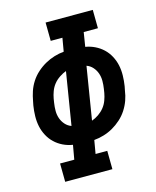

<svg xmlns="http://www.w3.org/2000/svg" viewBox="-111 -812 722 888"><g transform="rotate(-15 250.0 -367.5)"><path d="M90 0 89 -88H157L169 -156Q144 -160 122.5 -170.5Q101 -181 84 -197Q67 -213 55.5 -234.5Q44 -256 39 -279.5Q34 -303 34.5 -328.5Q35 -354 39 -379L43 -399Q47 -422 54.5 -444.5Q62 -467 75.5 -488Q89 -509 108 -526Q127 -543 148.5 -555Q170 -567 193 -574Q216 -581 239 -583L250 -647H194L193 -735H419L420 -647H352L341 -579Q365 -575 386.5 -564.5Q408 -554 425 -538Q442 -522 453.5 -500.5Q465 -479 470 -455.5Q475 -432 474.5 -406.5Q474 -381 470 -356L466 -336Q463 -313 455 -290.5Q447 -268 433.5 -247Q420 -226 401 -209Q382 -192 361 -180Q340 -168 316.5 -161Q293 -154 270 -152L259 -88H315L316 0ZM185 -242 226 -494Q210 -488 193.5 -477Q177 -466 165.5 -451.5Q154 -437 147.5 -419.5Q141 -402 138 -385L135 -366Q132 -347 132 -328Q132 -309 138 -292Q144 -275 156 -261.5Q168 -248 185 -242ZM283 -241Q300 -247 316 -258Q332 -269 343.5 -283.5Q355 -298 361.5 -315.5Q368 -333 371 -350L374 -369Q377 -388 377 -407Q377 -426 371 -443Q365 -460 353 -473.5Q341 -487 324 -493Z"/></g></svg>

Font: Iosevka Curly Slab Semibold
Style: Italic
Weight: 600
Italic angle: -9°
Monospace: yes
Designer: Belleve Invis
Foundry: Belleve Invis
Version: Version 22.1.2; ttfautohint (v1.8.4)